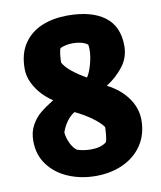

<svg xmlns="http://www.w3.org/2000/svg" viewBox="-85 -825 756 903"><g transform="rotate(-10 292.5 -373.5)"><path d="M57.1 -544.9Q57.1 -617.2 89.4 -664.6Q121.6 -711.9 176 -734.4Q230.5 -756.8 298.3 -756.8Q412.6 -756.8 475.1 -710.2Q537.6 -663.6 537.6 -569.8Q537.6 -514.2 503.9 -471.2Q470.2 -428.2 423.8 -399.4Q486.3 -367.2 521.2 -318.4Q556.2 -269.5 556.2 -212.4Q556.2 -146 523.7 -95.7Q491.2 -45.4 432.9 -17.8Q374.5 9.8 299.8 9.8Q230.5 9.8 170.7 -15.1Q110.8 -40 74.5 -88.1Q38.1 -136.2 38.1 -203.1Q38.1 -246.1 55.7 -277.8Q73.2 -309.6 98.6 -330.6Q124 -351.6 163.6 -376Q138.7 -391.6 114.3 -417Q89.8 -442.4 73.5 -475.6Q57.1 -508.8 57.1 -544.9ZM371.6 -604.5Q359.4 -614.3 341.1 -619.1Q322.8 -624 301.8 -624Q284.7 -624 268.8 -620.8Q252.9 -617.7 240.7 -611.8Q236.3 -605.5 233.6 -582.8Q231 -560.1 231 -543.9Q243.2 -521 272.9 -497.3Q302.7 -473.6 338.9 -453.6Q352.5 -472.7 363 -511.2Q373.5 -549.8 373.5 -579.1Q373.5 -594.2 371.6 -604.5ZM373 -138.2Q377.4 -146.5 379.9 -170.4Q382.3 -194.3 382.3 -209.5Q366.2 -232.4 330.6 -258.1Q294.9 -283.7 252.4 -303.7Q231 -290.5 214.4 -267.6Q197.8 -244.6 189 -217.3Q190.9 -192.4 203.4 -166Q215.8 -139.6 233.4 -127.4Q264.2 -117.2 299.3 -117.2Q346.7 -117.2 373 -138.2Z"/></g></svg>

Font: Kavoon
Style: Regular
Weight: 400
Designer: Viktoriya Grabowska
Foundry: Viktoriya Grabowska
Version: Version 1.004; ttfautohint (v1.4.1)